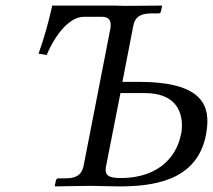

<svg xmlns="http://www.w3.org/2000/svg" viewBox="-20 -666 762 687"><path d="M429 -645 390 -646H167C153 -584 138 -530 118 -474L147 -469C164 -512 216 -606 281 -606H343C367 -606 376 -596 376 -577C376 -573 376 -569 375 -564L279 -72C273 -44 257 -28 216 -28H189C185 -28 181 -25 180 -20L176 -1L178 1C178 1 271 -1 307 -1C336 -1 367 1 403 1C524 1 684 -16 717 -183C720 -199 722 -216 722 -233C722 -306 679 -373 479 -373H418L457 -574C462 -602 479 -618 521 -618H547C552 -618 555 -621 556 -626L560 -645L558 -646C558 -646 465 -645 429 -645ZM411 -333H498C603 -333 631 -273 631 -217C631 -205 630 -193 627 -183C615 -121 562 -29 411 -29C369 -29 358 -39 358 -58C358 -64 359 -71 361 -79Z"/></svg>

Font: Libertinus Serif
Style: Italic
Weight: 400
Italic angle: -12°
Designer: Philipp H. Poll, Khaled Hosny
Foundry: Caleb Maclennan
Version: Version 7.050;RELEASE